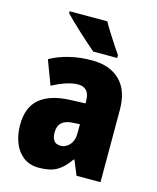

<svg xmlns="http://www.w3.org/2000/svg" viewBox="-116 -846 765 936"><g transform="rotate(15 266.5 -378.0)"><path d="M287 -563Q376 -563 427.5 -513Q479 -463 479 -363V0H358L328 -73H324Q295 -30 261 -10Q227 10 170 10Q123 10 91.5 -14Q60 -38 44 -78.5Q28 -119 28 -169Q28 -258 80 -301.5Q132 -345 231 -349L309 -352V-364Q309 -432 251 -432Q199 -432 122 -391L76 -513Q119 -537 172 -550Q225 -563 287 -563ZM275 -245Q200 -242 200 -177Q200 -121 244 -121Q271 -121 290 -143Q309 -165 309 -200V-247ZM308 -766Q319 -746 337 -717.5Q355 -689 372.5 -662Q390 -635 401 -620V-606H280Q266 -618 243.5 -637.5Q221 -657 196.5 -680Q172 -703 151 -723Q130 -743 118 -756V-766Z"/></g></svg>

Font: Noto Sans Gurmukhi UI Condensed Black
Style: Regular
Weight: 900
Width: 3
Designer: Jelle Bosma - Monotype Design Team
Foundry: Monotype Imaging Inc.
Version: Version 2.004; ttfautohint (v1.8.4.7-5d5b)